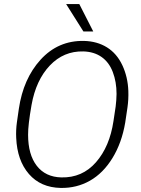

<svg xmlns="http://www.w3.org/2000/svg" viewBox="-20 -924 701 954"><path d="M281.7 9.8Q182.1 7.8 123.8 -59.3Q65.4 -126.5 60.5 -238.8Q58.6 -277.8 64 -316.4L73.7 -383.8Q95.7 -532.7 181.2 -627Q268.6 -723.1 397 -720.7Q462.4 -719.2 511.5 -688.7Q560.5 -658.2 587.9 -599.9Q615.2 -541.5 617.7 -471.7Q619.1 -429.7 613.3 -389.6L602.1 -314.5Q585 -213.9 538.8 -138.7Q492.7 -63.5 426.8 -26.1Q360.8 11.2 281.7 9.8ZM554.7 -395Q558.6 -425.8 559.1 -457.5Q559.1 -517.1 540.5 -565.9Q522 -614.7 484.6 -640.9Q447.3 -667 394 -668.5Q296.4 -670.9 227.5 -598.4Q158.7 -525.9 136.7 -402.3Q119.1 -302.2 119.6 -254.4Q119.6 -155.8 162.8 -100.1Q206.1 -44.4 284.7 -42.5Q388.7 -40 456.8 -117.7Q524.9 -195.3 543.9 -322.8ZM443.4 -767.6H394.5L308.6 -903.8H374Z"/></svg>

Font: RobotoInd Light
Style: Italic
Weight: 300
Italic angle: -12°
Designer: Google
Version: Version 2.001151; 2014